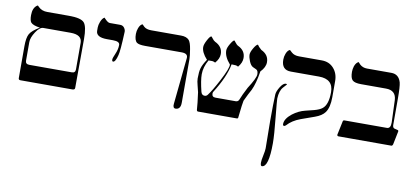

<svg xmlns="http://www.w3.org/2000/svg" viewBox="-80 -874 3211 1485"><g transform="rotate(10 1525.5 -131.5)"><path d="M507.8 -399.9 506.3 -15.1Q506.3 0 486.3 0H78.6Q63.5 0 63.5 -14.2V-265.1Q63.5 -332.5 80.6 -362.3Q97.7 -392.1 156.2 -426.8Q101.6 -434.6 85 -453.1Q72.3 -468.3 72.3 -510.3Q72.3 -567.4 105.5 -590.3Q109.4 -592.8 111.8 -592.8Q114.3 -591.3 122.1 -582.5Q148.9 -555.7 192.9 -556.2H364.3Q457 -556.2 482.4 -526.9Q507.8 -497.6 507.8 -399.9ZM487.3 -157.2V-260.7V-365.7Q487.3 -429.2 397.5 -429.2H182.6Q154.8 -429.2 125 -383.5Q95.2 -337.9 95.2 -302.2V-157.2Q95.2 -129.4 125.5 -129.4H459.5Q487.3 -129.4 487.3 -157.2Z M807.6 -506.3Q801.3 -356.4 792 -323.7Q777.8 -266.6 759.3 -266.6Q750.5 -266.6 750.5 -281.7Q750.5 -293 766.8 -329.8Q783.2 -366.7 783.2 -399.9Q784.7 -429.2 730 -429.2H683.1Q598.1 -429.2 596.7 -478.5V-506.3Q596.7 -525.4 606.9 -552.2Q619.6 -584 637.2 -590.3Q634.8 -588.9 652.6 -572.5Q670.4 -556.2 683.1 -556.2H764.2Q785.6 -556.2 797.4 -539.6Q809.1 -522.9 807.6 -506.3Z M1337.9 -387.2V-45.9Q1337.9 7.3 1298.3 7.8Q1275.4 7.8 1279.3 -26.9L1316.4 -392.1Q1320.3 -428.7 1270.5 -429.2H982.4Q933.1 -429.2 916.5 -441.9Q896 -458.5 896 -507.8Q896 -531.7 904.8 -554.7Q916 -584 934.1 -590.3L950.7 -573.7Q969.7 -556.2 1007.8 -556.2H1242.7Q1285.6 -556.2 1306.2 -533.2Q1321.3 -514.2 1329.1 -464.8Q1337.9 -411.1 1337.9 -387.2Z M1932.6 -468.3Q1932.6 -428.7 1894.5 -389.6Q1879.4 -292 1853 -237.3Q1835.4 -207 1805.7 -143.6Q1800.8 -126 1788.1 -8.8Q1788.1 0 1777.8 0H1474.6Q1464.4 0 1462.9 -11.2Q1460.4 -57.1 1447.8 -147.5Q1447.8 -149.9 1435.1 -199.2Q1426.3 -231 1426.3 -252.4Q1426.3 -304.7 1434.1 -331.5Q1442.9 -363.3 1472.2 -406.2Q1426.3 -457 1426.3 -499Q1426.3 -519.5 1445.3 -554.9Q1464.4 -590.3 1474.6 -590.3Q1477.1 -590.3 1484.9 -579.1Q1499 -560.1 1510.3 -554.7Q1569.8 -526.9 1569.8 -468.3Q1569.8 -431.6 1538.1 -396Q1526.9 -402.3 1515.1 -403.8H1484.9Q1451.7 -345.2 1451.7 -289.6Q1451.7 -241.2 1473.1 -154.8Q1479.5 -129.4 1502.4 -129.4Q1516.6 -129.4 1525.4 -141.1Q1554.7 -179.2 1601.6 -268.1Q1657.2 -373.5 1653.3 -401.4Q1606.4 -454.6 1606.4 -503.9Q1606.4 -524.4 1626.2 -557.4Q1646 -590.3 1654.8 -590.3Q1657.2 -590.3 1665 -579.1Q1679.2 -560.1 1690.4 -554.7Q1749 -526.9 1748.5 -468.3Q1748.5 -431.6 1718.3 -396Q1707 -402.3 1699.2 -403.1Q1691.4 -403.8 1666 -404.8Q1647 -303.2 1563.5 -171.4Q1559.6 -165 1559.6 -157.2Q1559.6 -129.4 1587.4 -129.4H1747.6Q1766.6 -129.4 1773.9 -149.9Q1786.6 -184.1 1819.8 -247.6Q1875.5 -334 1875.5 -363.3Q1875.5 -392.6 1859.4 -399.9Q1849.1 -403.8 1832 -412.6Q1814.9 -421.4 1802.2 -451.9Q1789.6 -482.4 1789.6 -503.9Q1789.6 -522.9 1808.6 -555.4Q1827.6 -587.9 1840.3 -590.3Q1849.1 -575.2 1873 -554.7Q1932.6 -526.9 1932.6 -468.3Z M2477.1 -289.6Q2477.1 -209.5 2448.2 -168.9Q2425.3 -137.2 2371.8 -118.2Q2318.4 -99.1 2265.1 -80.1Q2200.2 -56.2 2162.6 -14.2Q2154.8 -6.3 2148.4 -6.3Q2138.2 -6.3 2138.2 -19Q2138.2 -61 2191.4 -103Q2238.3 -138.7 2289.6 -150.9Q2322.8 -158.7 2356.4 -167.5Q2398.4 -178.7 2418.9 -195.3Q2460.9 -228.5 2460.9 -326.2Q2460.9 -429.2 2347.7 -429.2H2127Q2053.2 -429.2 2053.2 -510.3Q2053.2 -534.2 2062 -557.1Q2073.2 -586.4 2091.3 -592.8Q2099.1 -586.4 2110.4 -575.2Q2131.8 -556.2 2168.9 -556.2H2347.7Q2406.2 -556.2 2441.7 -516.1Q2477.1 -476.1 2477.1 -416.5ZM2114.3 -325.2 2087.9 -295.9Q2062 -266.6 2059.6 -205.6Q2059.1 -193.8 2072.3 -59.6Q2086.4 75.2 2086.4 139.6Q2086.4 330.1 2032.7 330.1Q2021.5 330.1 2021.5 303.2Q2021.5 284.2 2029.8 246.1Q2038.1 208 2038.1 189Q2038.1 153.3 2036.9 81.8Q2035.6 10.3 2035.6 -25.4Q2035.6 -165 2039.1 -234.9Q2040.5 -258.8 2062.7 -294.4Q2085 -330.1 2105.5 -330.1Q2114.3 -330.1 2114.3 -325.2Z M3025.4 -118.2 3003.9 -12.7Q3000 0 2991.2 0H2577.1Q2565.9 0 2565.9 -11.2L2588.9 -120.6Q2591.3 -129.4 2600.1 -129.4H2934.1Q2964.4 -129.4 2963.4 -177.7L2957 -351.6Q2953.1 -427.7 2874.5 -427.7H2678.7Q2627.9 -427.7 2610.4 -444.8Q2592.8 -461.9 2592.8 -510.3Q2592.8 -530.8 2600.1 -554.7Q2611.3 -585 2630.9 -592.8Q2637.2 -585 2646 -576.2Q2668.9 -554.7 2703.1 -554.7H2894.5Q2953.1 -554.7 2970.7 -492.7Q2978.5 -460.9 2978.5 -372.1V-160.2Q2978.5 -138.7 2993.2 -134Q3007.8 -129.4 3021.5 -127Q3025.4 -124.5 3025.4 -118.2Z"/></g></svg>

Font: Accordance
Style: Italic
Weight: 400
Italic angle: -11°
Version: Version 1.2 (build January 31, 2020) Miklal Software Solutio